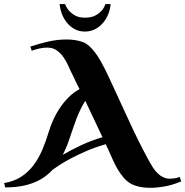

<svg xmlns="http://www.w3.org/2000/svg" viewBox="-22 -899 892 924"><path d="M850.1 -25.9Q805.7 -7.8 769 -1.5Q732.4 4.9 703.1 4.9Q679.7 4.9 662.6 2.2Q645.5 -0.5 633.3 -4.4Q619.1 -8.8 608.9 -14.2Q587.4 -26.4 571.3 -45.9Q555.2 -65.4 542.2 -87.9Q529.3 -110.4 519 -134.3Q508.8 -158.2 499 -179.2L486.8 -205.1Q437.5 -190.9 394.8 -172.6Q352.1 -154.3 318.8 -136.5Q285.6 -118.7 262.9 -103.8Q240.2 -88.9 231 -82Q212.9 -62 190.4 -46.4Q168 -30.8 140.1 -19.8Q112.3 -8.8 78.1 -2.9Q43.9 2.9 2.9 2.9L-2 -18.1Q45.4 -25.9 79.8 -48.3Q114.3 -70.8 139.2 -103.8Q164.1 -136.7 181.6 -178Q199.2 -219.2 212.9 -265.1Q220.7 -291.5 233.6 -320.8Q246.6 -350.1 264.9 -377.7Q283.2 -405.3 306.9 -429.4Q330.6 -453.6 360.8 -470.2Q352.5 -485.8 344.5 -502.2Q336.4 -518.6 329.1 -535.2Q318.8 -554.7 308.6 -578.4Q298.3 -602.1 284.4 -622.3Q270.5 -642.6 251.7 -656.2Q232.9 -669.9 205.1 -669.9Q185.5 -669.9 166.7 -665.5Q147.9 -661.1 130.9 -654.8L124 -674.8Q166.5 -689 210.2 -699Q253.9 -709 296.9 -709Q317.4 -709 337.4 -706.3Q357.4 -703.6 376 -696.8Q392.1 -690.9 407.2 -677.5Q422.4 -664.1 436 -645.8Q449.7 -627.4 461.7 -606.4Q473.6 -585.4 484.1 -564.5Q494.6 -543.5 503.2 -524.7Q511.7 -505.9 518.1 -492.2Q561 -399.9 603.5 -307.4Q646 -214.8 694.8 -125Q703.6 -108.9 713.6 -93.3Q723.6 -77.6 736.1 -65.4Q748.5 -53.2 763.7 -45.9Q778.8 -38.6 797.9 -39.1Q804.7 -39.1 816.7 -40.5Q828.6 -42 842.8 -47.9ZM388.2 -414.1Q375.5 -393.6 365 -371.6Q354.5 -349.6 345.7 -326.9Q336.9 -304.2 329.6 -281.7Q322.3 -259.3 314.9 -238.8Q307.6 -216.3 299.1 -195.1Q290.5 -173.8 279.8 -153.8Q316.4 -175.3 365.7 -198.7Q415 -222.2 471.2 -238.8ZM510.3 -879.4Q508.3 -853.5 498.5 -829.8Q488.8 -806.2 472.7 -787.6Q456.5 -769 434.6 -758.1Q412.6 -747.1 386.2 -747.1Q359.9 -747.1 338.4 -758.3Q316.9 -769.5 301.3 -788.3Q285.6 -807.1 276.4 -830.8Q267.1 -854.5 265.1 -879.4H291Q298.3 -860.8 311 -846.7Q322.3 -834 340.3 -824Q358.4 -814 386.2 -814Q417 -814 436 -824Q455.1 -834 466.3 -846.7Q479 -860.8 485.4 -879.4Z"/></svg>

Font: Uncial Antiqua
Style: Regular
Weight: 400
Version: Version 1.000